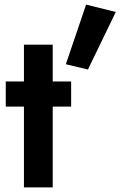

<svg xmlns="http://www.w3.org/2000/svg" viewBox="-20 -814 523 834"><path d="M354 -794 483 -762 362 -512 266 -535ZM5 -460H84V-620H209V-460H289V-351H209V0H84V-351H5Z"/></svg>

Font: Von Semi
Style: Regular
Weight: 600
Version: Version 4.000; ttfautohint (v1.8.4.7-5d5b)